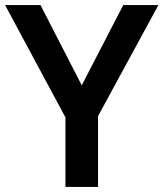

<svg xmlns="http://www.w3.org/2000/svg" viewBox="-20 -734 642 754"><path d="M301 -399 139 -714H0L237 -273V0H365V-278L602 -714H464Z"/></svg>

Font: Noto Sans Arabic SemBd
Style: Regular
Weight: 600
Designer: Monotype Design Team, Nadine Chahine, Nizar Qandah and Khaled Hosny
Foundry: Monotype Imaging Inc.
Version: Version 2.012